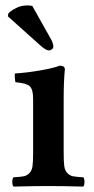

<svg xmlns="http://www.w3.org/2000/svg" viewBox="-20 -686 345 708"><path d="M214.8 -321.8V-122.1Q214.8 -89.8 217 -73.5Q219.2 -57.1 228.5 -47.6Q237.8 -38.1 249.5 -35.9Q261.2 -33.7 287.1 -32.2Q291.5 -27.8 291.5 -15.4Q291.5 -2.9 287.1 2Q205.1 0 159.2 0Q107.9 0 29.8 2Q25.4 -2.9 25.4 -15.4Q25.4 -27.8 29.8 -32.2Q55.7 -33.7 67.4 -35.9Q79.1 -38.1 88.4 -47.6Q97.7 -57.1 99.9 -73.5Q102.1 -89.8 102.1 -122.1V-321.8Q102.1 -356.4 89.8 -367.9Q77.6 -379.4 37.1 -382.8Q35.6 -387.7 34.7 -398.9Q33.7 -410.2 35.2 -415Q80.6 -418 129.4 -426.5Q178.2 -435.1 200.2 -443.8Q219.2 -443.8 219.2 -430.2Q214.8 -387.2 214.8 -321.8ZM99.1 -664.1 168.9 -540Q176.8 -524.4 176.8 -514.2Q176.8 -508.8 171.6 -504.4Q166.5 -500 160.2 -500Q149.4 -500 127 -520L8.8 -626L11.2 -637.2Q21 -647 39.6 -656.5Q58.1 -666 81.1 -666Q91.3 -666 99.1 -664.1Z"/></svg>

Font: Common Serif SemiBold
Style: Regular
Weight: 600
Designer: Philipp H. Poll, Khaled Hosny
Foundry: Stefan Peev, Context Ltd.
Version: Version 1.026